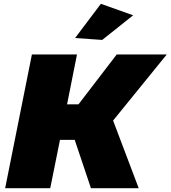

<svg xmlns="http://www.w3.org/2000/svg" viewBox="-20 -985 893 1005"><path d="M515 -776 373 -786 508 -965 677 -905ZM147 -700H383L331 -439H391L591 -700H853L572 -354L706 0H456L371 -253H294L243 0H7Z"/></svg>

Font: Argentum Sans Black
Style: Italic
Weight: 900
Italic angle: -11°
Designer: Julieta Ulanovsky (font), Cristiano Sobral (main changes and remaster)
Foundry: Julieta Ulanovsky (font), Cristiano Sobral (main changes and remaster)
Version: Version 2.007;June 15, 2022;FontCreator 14.0.0.2814 64-bit; 